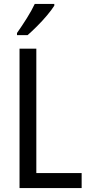

<svg xmlns="http://www.w3.org/2000/svg" viewBox="-20 -963 457 983"><path d="M80 0V-714H166V-77H398V0ZM258 -934Q245 -913 221 -884.5Q197 -856 169.5 -828.5Q142 -801 121 -783H67V-794Q93 -831 117.5 -870Q142 -909 158 -943H258Z"/></svg>

Font: Noto Sans Malayalam Condensed
Style: Regular
Weight: 400
Width: 3
Designer: Jelle Bosma - Monotype Design Team
Foundry: Monotype Imaging Inc.
Version: Version 2.104; ttfautohint (v1.8.4.7-5d5b)